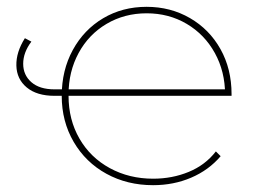

<svg xmlns="http://www.w3.org/2000/svg" viewBox="-20 -540 753 563"><path d="M140 -259Q88 -259 58.5 -283.5Q29 -308 28 -347.5Q27 -387 53 -428L72 -418Q48 -386 48 -353Q48 -320 72 -299Q96 -278 140 -278H168V-259ZM429 3Q353 3 292 -30.5Q231 -64 196 -124Q161 -184 161 -259Q161 -334 193.5 -393.5Q226 -453 282.5 -486.5Q339 -520 410 -520Q480 -520 537 -487Q594 -454 626.5 -396Q659 -338 659 -264Q659 -263 659 -261.5Q659 -260 659 -259H173V-278H648L640 -263Q640 -330 610 -384.5Q580 -439 527.5 -470Q475 -501 410 -501Q345 -501 292.5 -470Q240 -439 210.5 -384.5Q181 -330 181 -263V-259Q181 -189 213 -133.5Q245 -78 302 -47Q359 -16 429 -16Q485 -16 533.5 -36Q582 -56 613 -96L627 -82Q592 -41 540.5 -19Q489 3 429 3Z"/></svg>

Font: Montserrat
Style: Regular
Weight: 400
Designer: Julieta Ulanovsky
Foundry: Julieta Ulanovsky
Version: Version 8.000